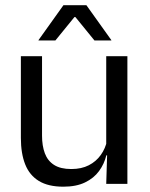

<svg xmlns="http://www.w3.org/2000/svg" viewBox="-20 -703 573 734"><path d="M140.7 -488.2V-184.5Q140.7 -145.8 151.4 -117Q162.1 -88.3 186.6 -72.6Q211.2 -56.8 252.5 -56.8Q291.5 -56.8 319.6 -71.3Q347.7 -85.7 365.4 -110.7Q383.1 -135.6 389.6 -166.8L404.1 -109.3H386.5Q378.8 -76.7 358.8 -49.2Q338.8 -21.8 305.1 -5.6Q271.4 10.7 222.1 10.7Q164.4 10.7 128.6 -11.2Q92.8 -33 76.3 -74.7Q59.8 -116.3 59.8 -175.7V-488.2ZM467 -488.2V0H386.1L389.7 -117.2L386.1 -121.9V-488.2ZM222.5 -683.1H310.3L405.6 -549.7V-548.4H341L268.3 -637.7H264.5L191.8 -548.4H127.2V-549.7Z"/></svg>

Font: Anek Tamil Medium
Style: Regular
Weight: 500
Designer: Aadarsh Rajan (Tamil), Yesha Goshar (Latin)
Foundry: Ek Type
Version: Version 1.003